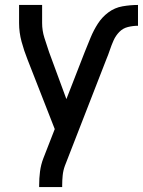

<svg xmlns="http://www.w3.org/2000/svg" viewBox="-20 -550 577 775"><path d="M138 205H231V198Q231 178 233 158Q235 138 242 119L409 -310Q417 -329 423.5 -348.5Q430 -368 438.5 -387Q447 -406 461.5 -421Q476 -436 496.5 -441Q517 -446 537 -446V-530Q506 -530 474.5 -524.5Q443 -519 417.5 -500Q392 -481 375 -454.5Q358 -428 346 -399Q334 -370 322 -340L248 -150L178 -340Q168 -369 159 -398Q150 -427 150 -457V-530H57V-457Q57 -419 67 -382Q77 -345 91 -310L201 -29L155 89Q145 115 141.5 142.5Q138 170 138 198Z"/></svg>

Font: Iosevka SS08 Medium
Style: Regular
Weight: 500
Monospace: yes
Designer: Belleve Invis
Foundry: Belleve Invis
Version: Version 3.4.3; ttfautohint (v1.8.3)